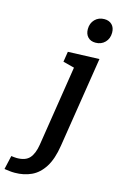

<svg xmlns="http://www.w3.org/2000/svg" viewBox="-270 -831 704 1132"><g transform="rotate(15 82.5 -265.0)"><path d="M-121 235 -102 151Q-93 152 -84.5 153Q-76 154 -68 154Q-15 154 9.5 126.5Q34 99 43 43L120 -448L51 -466L61 -529L252 -536L165 16Q152 100 120.5 149.5Q89 199 43.5 220Q-2 241 -58 241Q-76 241 -90.5 239Q-105 237 -121 235ZM204 -623Q174 -623 157 -641Q140 -659 140 -689Q140 -725 162.5 -748Q185 -771 220 -771Q249 -771 266.5 -753.5Q284 -736 284 -705Q284 -669 261.5 -646Q239 -623 204 -623Z"/></g></svg>

Font: Bitter SemiBold
Style: Italic
Weight: 600
Italic angle: -9°
Designer: Sol Matas, and Bitter project Authors
Foundry: Sol Matas
Version: Version 2.001